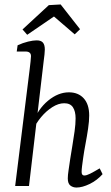

<svg xmlns="http://www.w3.org/2000/svg" viewBox="-20 -834 499 861"><path d="M323 7Q307 7 295.5 -2Q284 -11 284 -34Q284 -48 287.5 -71Q291 -94 295 -122Q299 -148 304.5 -180.5Q310 -213 314.5 -245.5Q319 -278 319 -303Q319 -335 307 -353Q295 -371 268 -371Q242 -371 214.5 -353.5Q187 -336 164.5 -309Q142 -282 129 -253L125 -279Q150 -345 195.5 -382.5Q241 -420 289 -420Q331 -420 355.5 -393Q380 -366 380 -316Q380 -291 375 -257Q370 -223 363.5 -189Q357 -155 353 -126Q350 -105 348 -89Q346 -73 346 -63Q346 -47 358 -47Q368 -47 384 -55Q400 -63 427 -79L440 -53Q415 -25 382 -9Q349 7 323 7ZM48 0 113 -523Q115 -541 117 -557.5Q119 -574 119 -582Q119 -593 112.5 -598Q106 -603 97 -603H55L59 -631Q83 -642 106 -647.5Q129 -653 144 -653Q164 -653 172.5 -643Q181 -633 181 -612Q181 -604 179.5 -589.5Q178 -575 176 -561L110 0ZM81 -702 199 -811 252 -814 339 -703 315 -680 222 -760 102 -678Z"/></svg>

Font: Rasa Light
Style: Italic
Weight: 300
Italic angle: -7.10001°
Designer: Anna Giedrys (Yrsa+Rasa design), David Brezina (Yrsa art-direction, Rasa art-direction, design)
Foundry: Rosetta Type Foundry
Version: Version 2.004